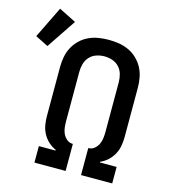

<svg xmlns="http://www.w3.org/2000/svg" viewBox="-205 -936 926 1035"><g transform="rotate(15 258.0 -418.5)"><path d="M83 0V-92H176V-96Q153 -106 134.5 -123Q116 -140 104 -162Q92 -184 87.5 -209Q83 -234 83 -259V-535Q83 -563 88.5 -591.5Q94 -620 107.5 -645Q121 -670 142 -690Q163 -710 189 -722Q215 -734 243 -738.5Q271 -743 300 -743Q329 -743 357 -738.5Q385 -734 411 -722Q437 -710 458 -690Q479 -670 492.5 -645Q506 -620 511.5 -591.5Q517 -563 517 -535V-259Q517 -234 512.5 -209Q508 -184 496 -162Q484 -140 465.5 -123Q447 -106 424 -96V-92H517V0H343V-151H348Q365 -152 378.5 -164Q392 -176 399 -191.5Q406 -207 408 -224.5Q410 -242 410 -259V-535Q410 -558 404 -580Q398 -602 382.5 -619Q367 -636 345 -643.5Q323 -651 300 -651Q277 -651 255 -643.5Q233 -636 217.5 -619Q202 -602 196 -580Q190 -558 190 -535V-259Q190 -242 192 -224.5Q194 -207 201 -191.5Q208 -176 221.5 -164Q235 -152 252 -151H257V0ZM-12 -625 -84 -661 2 -837 98 -789Z"/></g></svg>

Font: Iosevka Curly SmBdEx
Style: Regular
Weight: 600
Width: 7
Monospace: yes
Designer: Belleve Invis
Foundry: Belleve Invis
Version: Version 11.1.0; ttfautohint (v1.8.3)